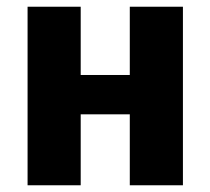

<svg xmlns="http://www.w3.org/2000/svg" viewBox="-20 -551 626 571"><path d="M524 0V-531H366V-328H220V-531H62V0H220V-211H366V0Z"/></svg>

Font: Fira Sans
Style: Bold
Weight: 700
Designer: Carrois Corporate & Edenspiekermann AG
Foundry: Carrois Corporate GbR & Edenspiekermann AG
Version: Version 4.203